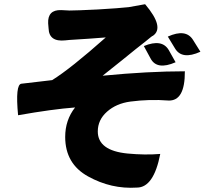

<svg xmlns="http://www.w3.org/2000/svg" viewBox="-20 -822 1040 913"><path d="M209 -711Q206 -776 271 -774L310 -772Q344 -772 445 -777Q547 -783 592 -788L670 -802Q765 -690 706 -651Q708 -655 672 -625Q633 -595 562 -537L468 -462Q685 -483 859 -483Q860 -340 780 -344Q691 -351 600 -339Q533 -330 489 -291Q445 -252 445 -197Q445 -106 586 -92Q670 -84 742 -90Q711 70 631 70Q509 78 399 17Q290 -43 290 -171Q290 -251 337 -311Q230 -303 66 -274Q52 -421 82 -424Q67 -422 228 -441Q315 -495 483 -644L403 -638Q333 -634 310 -632L290 -630Q213 -622 211 -687ZM664 -603Q751 -639 783 -583L815 -526Q726 -487 696 -544L664 -603ZM778 -648Q864 -687 898 -632L933 -576Q845 -536 812 -592L778 -648Z"/></svg>

Font: Swei Half Moon CJK SC
Style: Black
Weight: 900
Version: Version 2.071